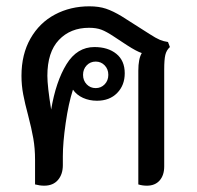

<svg xmlns="http://www.w3.org/2000/svg" viewBox="-20 -582 624 608"><path d="M518 -433Q507 -423 503.5 -408Q500 -393 500 -362V-55Q500 -27 485.5 -10.5Q471 6 445 6Q431 6 418 2V-358Q418 -396 429 -414Q413 -419 382 -439L341 -466Q317 -482 301 -488Q285 -494 262 -494Q203 -494 166.5 -455.5Q130 -417 130 -342Q130 -309 142 -235Q157 -324 190.5 -378.5Q224 -433 279 -433Q322 -433 348.5 -411.5Q375 -390 375 -350Q375 -312 351 -287.5Q327 -263 287 -263Q263 -263 243 -272Q223 -281 211 -298Q197 -255 188 -192.5Q179 -130 179 -87V-59Q179 -30 163.5 -12Q148 6 120 6Q106 6 91 2V-76Q91 -112 85.5 -143.5Q80 -175 69 -217Q59 -254 53.5 -283Q48 -312 48 -342Q48 -410 76.5 -460Q105 -510 154 -536Q203 -562 263 -562Q293 -562 315.5 -554.5Q338 -547 366 -530L454 -474Q474 -461 486 -456Q498 -451 512 -449ZM243 -345Q243 -327 254.5 -315Q266 -303 283 -303Q300 -303 311.5 -315Q323 -327 323 -345Q323 -363 311.5 -375Q300 -387 283 -387Q266 -387 254.5 -375Q243 -363 243 -345Z"/></svg>

Font: Thasadith
Style: Bold
Weight: 700
Designer: Cadson Demak Co.,Ltd.
Foundry: Cadson Demak Co.,Ltd.
Version: Version 1.000; ttfautohint (v1.6)